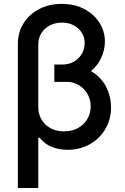

<svg xmlns="http://www.w3.org/2000/svg" viewBox="-20 -757 638 982"><path d="M257.8 -420.5H327.8Q402.7 -420.5 451.5 -389.7Q500.4 -359 524.1 -310.5Q547.9 -262.1 547.9 -208.5Q547.9 -146.3 518.8 -96.9Q489.7 -47.6 439.3 -19.2Q388.8 9.2 324.6 9.2Q286.2 9.2 248.8 -4.1Q211.3 -17.4 181.1 -54L175.8 -51.5V-207.7Q175.8 -174.7 191.8 -146.7Q207.7 -118.6 237.2 -101.9Q266.7 -85.2 307.5 -85.2Q349.8 -85.2 380.1 -102.8Q410.5 -120.4 427.2 -149.3Q443.9 -178.3 443.9 -212.7Q443.9 -246.8 428.1 -275.2Q412.3 -303.6 384.2 -321Q356.2 -338.4 319.6 -338.4H257.8ZM296.5 -737.2Q346.2 -737.2 386.7 -721.8Q427.2 -706.3 456.3 -679.5Q485.4 -652.7 501.1 -617.9Q516.7 -583.1 516.7 -544.4Q516.7 -497.5 493.1 -452.1Q469.5 -406.6 422.1 -376.8Q374.6 -346.9 303.3 -346.9H257.8V-426.8H294.7Q334.2 -426.8 360.4 -443Q386.7 -459.2 399.9 -484.2Q413 -509.2 413 -536.2Q413 -581.7 379.8 -611.5Q346.6 -641.3 296.5 -641.3Q263.1 -641.3 235.8 -627.5Q208.5 -613.6 192.1 -588.2Q175.8 -562.9 175.8 -529.1V204.5H71.4V-532Q71.4 -592.3 100.9 -638.7Q130.3 -685 181.3 -711.1Q232.2 -737.2 296.5 -737.2Z"/></svg>

Font: InterMG Medium
Style: Regular
Weight: 500
Designer: Rasmus Andersson
Foundry: rsms
Version: Version 3.019;December 26, 2023;FontCreator 15.0.0.2955 64-b